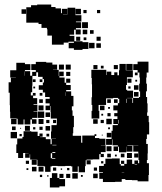

<svg xmlns="http://www.w3.org/2000/svg" viewBox="-20 -797 714 847"><path d="M150 -697H96V-765H117V-774H144V-777H206V-766H225V-760H249V-739H253V-758H277V-734H258V-733H277V-734H278V-763H312V-734H313V-730H339V-702H315V-699H338V-673H315V-667H336V-645H314V-666H307V-644H287V-639H308V-615H344V-611H370V-581H344V-577H306V-584H283V-608H306V-613H282V-609H261V-600H209V-640H189V-668H187V-674H163V-691H150ZM313 -758H337V-734H313ZM75 -756H95V-736H75ZM348 -753H362V-739H348ZM408 -753H422V-739H408ZM342 -699H368V-673H342ZM345 -666H365V-646H345ZM377 -664H393V-648H377ZM334 -635V-617H316V-635ZM406 -635H424V-617H406ZM361 -632V-620H349V-632ZM373 -608H397V-584H373ZM405 -606H425V-586H405ZM628 -204V-184H625V-162H632V-120H631V-91H628V-77H637V-25H635V3H587V-2H562V-3H533V-7H517V5H488V6H434V-8H418V-34H434V-37H417V-65H438V-74H445V-97H474V-98H508V-73H513V-66H528V-74H539V-93H563V-74H573V-89H589V-77H594V-91H591V-120H590V-128H568V-154H590V-155H565V-156H542V-154H564V-128H538V-150H537V-125H505V-150H501V-131H481V-151H500V-156H476V-182H474V-158H448V-184H472V-220H477V-245H500V-250H480V-272H498V-284H484V-298H498V-310H480V-332H500V-342H506V-361H501V-365H479V-363H448V-334H415V-308H418V-274H384V-308H387V-334H384V-368H386V-425H385V-453H383V-489H449V-466H451V-481H471V-466H484V-478H498V-465H505V-487H507V-515H535V-487H537V-486H566V-456H540V-422H536V-401H541V-397H567V-365H541V-364H564V-343H567V-365H593V-369H598V-394H594V-428H597V-455H595V-477H587V-488H568V-514H587V-525H635V-477H627V-455H625V-428H628V-394H624V-369H629V-341H631V-301H629V-286H636V-258H638V-204ZM389 -94V-93H362V-90H358V-64H355V-37H327V-63H323V-39H299V-63H293V-65H268V-64H234V-65H209V-63H203V-39H179V-63H173V-65H145V-92H142V-93H113V-116H111V-101H91V-121H106V-122H82V-100H60V-122H52V-160H56V-186H79V-193H84V-218H118V-216H146V-197H154V-208H168V-194H157V-192H182V-183H203V-161H208V-184H227V-185H205V-217H207V-245H230V-252H231V-274H204V-303H203V-329H201V-311H181V-331H199V-341H181V-361H199V-369H179V-389H169V-401H151V-421H169V-433H174V-448H168V-458H148V-478H140V-462H123V-419H122V-390H116V-376H125V-387H137V-375H126V-364H144V-338H128V-335H145V-307H128V-305H145V-277H122V-271H141V-251H121V-270H114V-248H88V-270H84V-248H58V-273H53V-275H25V-304H24V-333H23V-388H18V-434H28V-454H50V-455H25V-487H52V-520H90V-514H114V-488H90V-483H113V-463H122V-480H138V-488H118V-514H138V-524H184V-521H211V-512H232V-490H214V-489H239V-462H241V-481H261V-461H242V-455H265V-432H272V-422H292V-400H272V-394H294V-374H304V-328H297V-310H300V-286H306V-236H303V-209H301V-198H338V-169H339V-167H343V-199H397V-205H405V-197H399V-188H418V-185H445V-157H425V-156H446V-126H425V-118H438V-104H424V-117H418V-94ZM537 -515H565V-487H537ZM262 -490H240V-512H262ZM270 -512H292V-490H270ZM410 -492H392V-510H410ZM482 -510H500V-492H482ZM437 -495H425V-507H437ZM88 -482V-463H89V-482ZM290 -480V-462H272V-480ZM587 -465H575V-477H587ZM272 -450H290V-432H272ZM542 -450H560V-432H542ZM125 -447H137V-435H125ZM155 -435V-447H167V-435ZM577 -437V-445H585V-437ZM591 -401H571V-421H591ZM556 -416V-406H546V-416ZM135 -415V-407H127V-415ZM591 -371H571V-391H591ZM267 -390V-374H268V-390ZM155 -375V-387H167V-375ZM538 -343V-361H536V-343ZM169 -343H153V-359H169ZM453 -359H469V-343H453ZM483 -343V-359H499V-343ZM172 -310H150V-332H172ZM421 -331H441V-311H421ZM457 -317V-325H465V-317ZM175 -277H147V-305H175ZM181 -301H201V-281H181ZM468 -284H454V-298H468ZM427 -287V-295H435V-287ZM53 -249H29V-273H53ZM473 -249H449V-273H473ZM150 -272H172V-250H150ZM391 -271H411V-251H391ZM198 -268V-254H184V-268ZM214 -254V-268H228V-254ZM424 -268H438V-254H424ZM502 -252H504V-268H502ZM90 -220V-242H112V-220ZM201 -221H181V-241H201ZM33 -223V-239H49V-223ZM168 -238V-224H154V-238ZM126 -226V-236H136V-226ZM457 -227V-235H465V-227ZM69 -229V-233H73V-229ZM55 -187H27V-215H55ZM471 -191H451V-211H471ZM197 -207V-195H185V-207ZM76 -196H66V-206H76ZM433 -203V-199H429V-203ZM211 -156H229V-158H211ZM450 -152H472V-130H450ZM224 -126H211V-122H224ZM540 -100V-122H562V-100ZM204 -121V-99H209V-97H224V-100H210V-121ZM590 -102H572V-120H590ZM469 -119V-103H453V-119ZM513 -119H529V-103H513ZM487 -107V-115H495V-107ZM142 -70H120V-92H142ZM380 -90V-72H362V-90ZM108 -74H94V-88H108ZM514 -74V-88H528V-74ZM436 -86V-76H426V-86ZM574 -73V-71H585V-73ZM172 -40H150V-62H172ZM141 -41H121V-61H141ZM214 -44V-58H228V-44ZM408 -58V-44H394V-58ZM276 -46V-56H286V-46ZM105 -47H97V-55H105ZM248 -48V-54H254V-48ZM528 -36H517V-35H528ZM233 -12H242V-7H267V25H242V30H200V-12H209V-33H233ZM323 -9H299V-33H323ZM411 -11H391V-31H411ZM242 -30H260V-12H242ZM290 -12H272V-30H290ZM166 -16H156V-26H166ZM345 -17H337V-25H345ZM194 -18H188V-24H194Z"/></svg>

Font: Rubik-Storm
Style: Regular
Weight: 400
Designer: NaN (generative design), Hubert & Fischer (Rubik source font outlines)
Foundry: NaN, Hubert & Fischer
Version: Version 1.000